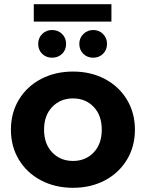

<svg xmlns="http://www.w3.org/2000/svg" viewBox="-20 -887 695 915"><path d="M32 -269Q32 -349 70 -412Q108 -475 175.5 -510.5Q243 -546 328 -546Q413 -546 480 -510.5Q547 -475 585 -412Q623 -349 623 -269Q623 -189 585 -126Q547 -63 480 -27.5Q413 8 328 8Q243 8 175.5 -27.5Q108 -63 70 -126Q32 -189 32 -269ZM465 -269Q465 -337 426.5 -377.5Q388 -418 328 -418Q268 -418 229 -377.5Q190 -337 190 -269Q190 -201 229 -160.5Q268 -120 328 -120Q388 -120 426.5 -160.5Q465 -201 465 -269ZM162 -678Q162 -706 181 -725Q200 -744 228 -744Q257 -744 276 -725Q295 -706 295 -678Q295 -649 276 -630.5Q257 -612 228 -612Q200 -612 181 -630.5Q162 -649 162 -678ZM358 -678Q358 -706 377.5 -725Q397 -744 424 -744Q452 -744 471 -725Q490 -706 490 -678Q490 -649 471 -630.5Q452 -612 424 -612Q396 -612 377 -630.5Q358 -649 358 -678ZM141 -867H511V-784H141Z"/></svg>

Font: Idrija
Style: Bold
Weight: 700
Designer: Julieta Ulanovsky
Foundry: Julieta Ulanovsky
Version: Version 7.200